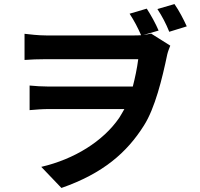

<svg xmlns="http://www.w3.org/2000/svg" viewBox="-20 -849 996 954"><path d="M908 -718C892 -753.2 870 -795.8 846.9 -828.8L762.1 -804C785.2 -768.8 805 -731.2 821 -691.1ZM768.1 -697.1C753.2 -732.2 731.2 -772 709.2 -806.1L623.9 -780.9C647 -745.7 665.1 -710.9 681.1 -674C668 -672.9 657.3 -672.9 644.2 -672.9H209.9C169 -672.9 126.8 -678.3 101.9 -681.1V-551.1C126.8 -553.3 171.9 -555 210.9 -555H666.9C660.9 -508.2 650.9 -462 639.9 -419H220.2C190.3 -419 155.2 -421.2 127.1 -424V-301.8C161.2 -304.7 190 -307.2 225.1 -307.2H598C589.1 -292.3 581 -276.3 572.1 -263.1C492.2 -147 349.1 -57.9 185 -19.9L285.2 84.9C492.2 12.8 610.8 -91.3 695 -225.1C750 -311.1 786.2 -458.8 811.1 -578.8C815 -594.8 821 -609 826 -622.2L730.8 -682.2C718.8 -679.3 706 -677.2 692.1 -675.1Z"/></svg>

Font: Karasuma Gothic
Style: Bold
Weight: 700
Designer: Rasmus Andersson / Ryoko Nishizuka
Foundry: Genbu
Version: Version 1.00